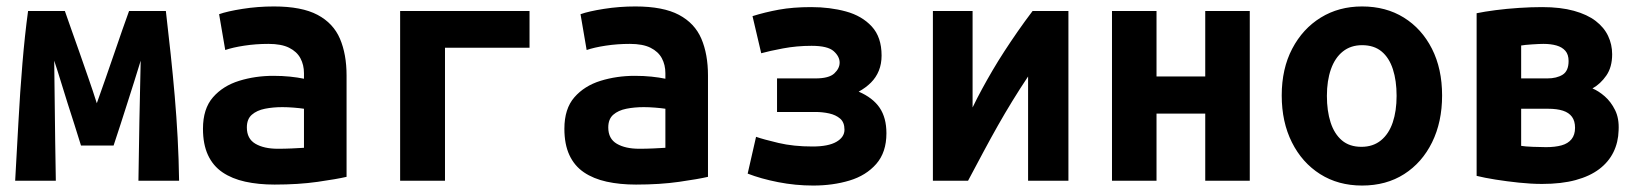

<svg xmlns="http://www.w3.org/2000/svg" viewBox="-20 -560 5080 595"><path d="M27 0Q32 -86 37 -180Q42 -274 49.5 -363.5Q57 -453 67 -526H181Q189 -502 201 -469Q213 -436 226.5 -397Q240 -358 254 -318Q268 -278 280 -240Q293 -276 307 -316.5Q321 -357 334.5 -396Q348 -435 359.5 -468.5Q371 -502 380 -526H494Q502 -457 509 -391.5Q516 -326 521.5 -262Q527 -198 530.5 -133Q534 -68 535 0H409Q410 -47 410.5 -93.5Q411 -140 412 -186.5Q413 -233 414 -279.5Q415 -326 416 -372Q406 -339 395.5 -306Q385 -273 374.5 -240Q364 -207 353.5 -174.5Q343 -142 332 -109H231Q221 -142 210.5 -174.5Q200 -207 189.5 -240Q179 -273 169 -306Q159 -339 148 -372Q149 -310 149.5 -248Q150 -186 151 -124Q152 -62 153 0Z M831 12Q781 12 740 3Q699 -6 669.5 -26Q640 -46 624.5 -79.5Q609 -113 609 -161Q609 -223 640 -258.5Q671 -294 721 -309.5Q771 -325 827 -325Q855 -325 879 -322.5Q903 -320 922 -316V-333Q922 -359 911 -379.5Q900 -400 876 -412Q852 -424 812 -424Q773 -424 737 -418.5Q701 -413 678 -405L659 -516Q684 -525 731.5 -532.5Q779 -540 829 -540Q915 -540 964 -514Q1013 -488 1033.5 -440Q1054 -392 1054 -326V-12Q1024 -5 964.5 3.5Q905 12 831 12ZM841 -99Q863 -99 884.5 -100Q906 -101 922 -102V-223Q909 -225 890 -226.5Q871 -228 855 -228Q826 -228 801 -223Q776 -218 760.5 -204.5Q745 -191 745 -165Q745 -130 771.5 -114.5Q798 -99 841 -99Z M1220 0V-526H1621V-412H1359V0Z M1951 12Q1901 12 1860 3Q1819 -6 1789.5 -26Q1760 -46 1744.5 -79.5Q1729 -113 1729 -161Q1729 -223 1760 -258.5Q1791 -294 1841 -309.5Q1891 -325 1947 -325Q1975 -325 1999 -322.5Q2023 -320 2042 -316V-333Q2042 -359 2031 -379.5Q2020 -400 1996 -412Q1972 -424 1932 -424Q1893 -424 1857 -418.5Q1821 -413 1798 -405L1779 -516Q1804 -525 1851.5 -532.5Q1899 -540 1949 -540Q2035 -540 2084 -514Q2133 -488 2153.5 -440Q2174 -392 2174 -326V-12Q2144 -5 2084.5 3.5Q2025 12 1951 12ZM1961 -99Q1983 -99 2004.5 -100Q2026 -101 2042 -102V-223Q2029 -225 2010 -226.5Q1991 -228 1975 -228Q1946 -228 1921 -223Q1896 -218 1880.5 -204.5Q1865 -191 1865 -165Q1865 -130 1891.5 -114.5Q1918 -99 1961 -99Z M2500 15Q2445 15 2391.5 4.5Q2338 -6 2297 -22L2323 -136Q2346 -128 2392.5 -117Q2439 -106 2498 -106Q2547 -106 2572 -120.5Q2597 -135 2597 -158Q2597 -181 2583.5 -192.5Q2570 -204 2549.5 -208.5Q2529 -213 2507 -213H2388V-317H2507Q2549 -317 2565.5 -332.5Q2582 -348 2582 -366Q2582 -385 2563.5 -401.5Q2545 -418 2495 -418Q2449 -418 2406.5 -410Q2364 -402 2339 -395L2312 -510Q2350 -522 2393.5 -530Q2437 -538 2494 -538Q2552 -538 2601.5 -524.5Q2651 -511 2681.5 -478Q2712 -445 2712 -388Q2712 -362 2703.5 -341Q2695 -320 2679 -304Q2663 -288 2641 -276Q2685 -257 2706 -226Q2727 -195 2727 -147Q2727 -88 2695.5 -52Q2664 -16 2612.5 -0.5Q2561 15 2500 15Z M2871 0V-526H2994V-227Q3008 -256 3023.5 -284.5Q3039 -313 3056 -342Q3073 -371 3092.5 -401Q3112 -431 3133.5 -462Q3155 -493 3180 -526H3291V0H3166V-323Q3140 -284 3117 -246.5Q3094 -209 3072.5 -171Q3051 -133 3028.5 -91Q3006 -49 2980 0Z M3426 0V-526H3564V-323H3715V-526H3853V0H3715V-208H3564V0Z M4201 15Q4127 15 4071 -20.5Q4015 -56 3983.5 -119Q3952 -182 3952 -264Q3952 -347 3984.5 -409Q4017 -471 4073 -505.5Q4129 -540 4201 -540Q4275 -540 4330.5 -505.5Q4386 -471 4417.5 -409Q4449 -347 4449 -264Q4449 -182 4418 -119Q4387 -56 4331.5 -20.5Q4276 15 4201 15ZM4199 -105Q4235 -105 4259.5 -125Q4284 -145 4296 -180.5Q4308 -216 4308 -263Q4308 -310 4296.5 -345.5Q4285 -381 4261.5 -400.5Q4238 -420 4201 -420Q4166 -420 4141.5 -400.5Q4117 -381 4104.5 -345.5Q4092 -310 4092 -263Q4092 -216 4103.5 -180.5Q4115 -145 4138.5 -125Q4162 -105 4199 -105Z M4759 10Q4725 10 4687 6Q4649 2 4614.5 -3.5Q4580 -9 4556 -15V-519Q4580 -524 4614.5 -528.5Q4649 -533 4687 -535.5Q4725 -538 4759 -538Q4816 -538 4857.5 -526.5Q4899 -515 4925 -495Q4951 -475 4963.5 -448.5Q4976 -422 4976 -392Q4976 -352 4958 -326Q4940 -300 4915 -286Q4934 -278 4953 -261.5Q4972 -245 4985 -219Q4998 -193 4996 -156Q4995 -119 4980 -88.5Q4965 -58 4936 -36Q4907 -14 4863 -2Q4819 10 4759 10ZM4771 -104Q4799 -104 4819 -109.5Q4839 -115 4850 -128.5Q4861 -142 4861 -164Q4861 -185 4851.5 -198Q4842 -211 4823.5 -217Q4805 -223 4777 -223H4694V-108Q4705 -106 4730 -105Q4755 -104 4771 -104ZM4694 -317H4775Q4804 -317 4822.5 -328.5Q4841 -340 4841 -371Q4841 -391 4831 -402.5Q4821 -414 4803.5 -419Q4786 -424 4763 -424Q4752 -424 4728.5 -422.5Q4705 -421 4694 -419Z"/></svg>

Font: Ubuntu Sans Mono
Style: Bold
Weight: 700
Monospace: yes
Designer: Dalton Maag Ltd
Foundry: Dalton Maag Ltd
Version: Version 1.006